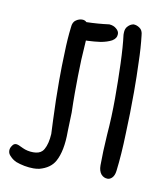

<svg xmlns="http://www.w3.org/2000/svg" viewBox="-65 -575 531 629"><g transform="rotate(10 200.0 -260.5)"><path d="M361.3 -490.2Q360.4 -507.8 349.6 -514.6Q339.8 -521.5 329.1 -521.5Q318.4 -519.5 310.5 -510.7Q302.7 -502.9 302.7 -488.3V-482.4Q307.6 -444.3 309.6 -387.7Q311.5 -332 311.5 -272.5Q311.5 -210 306.6 -150.4Q302.7 -91.8 302.7 -47.9Q302.7 -29.3 311.5 -18.6Q320.3 -8.8 333 -8.8Q340.8 -8.8 347.7 -15.6Q355.5 -23.4 357.4 -39.1Q364.3 -94.7 366.2 -164.1Q369.1 -231.4 369.1 -303.7Q369.1 -355.5 367.2 -402.3Q366.2 -449.2 361.3 -490.2ZM251 -507.8Q213.9 -502.9 175.8 -502Q169.9 -507.8 161.1 -507.8Q150.4 -507.8 140.6 -501Q129.9 -494.1 128.9 -476.6Q124 -436.5 123 -391.6Q121.1 -346.7 121.1 -297.9Q121.1 -233.4 124 -167Q125 -143.6 126 -121.1Q124 -87.9 113.3 -69.3Q111.3 -65.4 107.4 -61.5Q97.7 -51.8 78.1 -51.8Q58.6 -51.8 42 -59.6Q25.4 -68.4 18.6 -68.4Q10.7 -68.4 5.9 -60.5Q0 -52.7 0 -43.9Q0 -33.2 8.8 -25.4Q16.6 -16.6 29.3 -10.7Q42 -5.9 57.6 -2.9Q73.2 0 87.9 0Q97.7 0 107.4 -2Q143.6 -11.7 158.2 -38.1Q177.7 -73.2 177.7 -137.7V-139.6L178.7 -170.9L179.7 -202.1Q178.7 -234.4 178.7 -266.6Q178.7 -324.2 180.7 -377.9Q182.6 -413.1 184.6 -442.4H189.5Q212.9 -443.4 233.4 -446.3Q254.9 -450.2 269.5 -458Q284.2 -466.8 284.2 -481.4Q284.2 -491.2 274.4 -499Q265.6 -506.8 251 -507.8Z"/></g></svg>

Font: Hi Melody Cyrillic
Style: Regular
Weight: 400
Version: Version 0.90 April 10, 2018